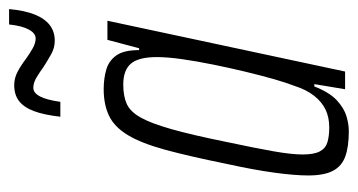

<svg xmlns="http://www.w3.org/2000/svg" viewBox="-198 -562 769 412"><g transform="rotate(-90 186.0 -356.5)"><path d="M110 8Q77 8 56 0.5Q35 -7 25 -26Q15 -45 15 -79Q15 -108 21 -152Q27 -196 40 -255Q56 -334 70 -385.5Q84 -437 101.5 -466Q119 -495 143 -506.5Q167 -518 200 -518Q223 -518 242 -512.5Q261 -507 272.5 -491Q284 -475 284 -442H288L306 -510H347L238 0H200L211 -66H206Q193 -33 176 -17.5Q159 -2 142 3Q125 8 110 8ZM118 -34Q140 -34 156.5 -42Q173 -50 186 -66.5Q199 -83 207 -108Q214 -126 222 -154Q230 -182 238 -215.5Q246 -249 253 -283.5Q260 -318 264.5 -349.5Q269 -381 269 -404Q269 -443 255 -459.5Q241 -476 210 -476Q185 -476 168.5 -468.5Q152 -461 139.5 -439Q127 -417 114.5 -373Q102 -329 87 -255Q74 -194 67 -154.5Q60 -115 60 -91Q60 -67 66.5 -54.5Q73 -42 86 -38Q99 -34 118 -34ZM141 -611Q145 -646 153 -667.5Q161 -689 174.5 -699.5Q188 -710 209 -710Q224 -710 238 -702.5Q252 -695 265 -685Q276 -677 287.5 -670.5Q299 -664 309 -664Q320 -664 328 -678.5Q336 -693 339 -721H372Q369 -688 360.5 -666.5Q352 -645 338 -634Q324 -623 304 -623Q289 -623 275.5 -630.5Q262 -638 248 -647Q237 -655 225.5 -662Q214 -669 203 -669Q192 -669 184.5 -654.5Q177 -640 173 -611Z"/></g></svg>

Font: Saira UltraCondensed Light
Style: Italic
Weight: 300
Width: 1
Italic angle: -12°
Designer: Hector Gatti with collaboration of the Omnibus-Type team
Foundry: Omnibus-Type
Version: Version 1.101